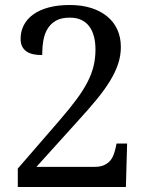

<svg xmlns="http://www.w3.org/2000/svg" viewBox="-20 -744 599 764"><path d="M460.9 -557.1Q460.9 -522 449.7 -488.8Q438.5 -455.6 417 -420.7Q395.5 -385.7 364.5 -348.1Q333.5 -310.5 293.9 -267.1L125 -80.1H356Q378.4 -80.1 393.1 -86.4Q407.7 -92.8 417 -103Q426.3 -113.3 431.4 -126.7Q436.5 -140.1 439.9 -154.8L443.8 -172.9H485.8L481 0H50.8V-73.2L217.8 -266.1Q257.8 -312.5 284.9 -349.1Q312 -385.7 328.6 -418.2Q345.2 -450.7 352.5 -481.7Q359.9 -512.7 359.9 -546.9Q359.9 -575.7 353.8 -598.9Q347.7 -622.1 335.2 -638.9Q322.8 -655.8 303.5 -664.8Q284.2 -673.8 257.8 -673.8Q223.6 -673.8 202.4 -661.6Q181.2 -649.4 168.9 -628.9Q156.7 -608.4 152.3 -581.5Q147.9 -554.7 147.9 -524.9Q129.9 -524.9 114.3 -527.8Q98.6 -530.8 86.9 -538.3Q75.2 -545.9 68.6 -558.3Q62 -570.8 62 -589.8Q62 -618.7 74.5 -643.3Q86.9 -668 111.6 -686Q136.2 -704.1 172.9 -714.1Q209.5 -724.1 257.8 -724.1Q305.2 -724.1 342.8 -712.2Q380.4 -700.2 406.7 -678.5Q433.1 -656.7 447 -626Q460.9 -595.2 460.9 -557.1Z"/></svg>

Font: Droid Serif
Style: Regular
Weight: 400
Designer: Monotype Design team
Foundry: Monotype Imaging Inc.
Version: Version 1.03